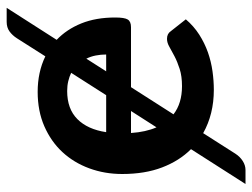

<svg xmlns="http://www.w3.org/2000/svg" viewBox="-110 -544 756 576"><g transform="rotate(-90 268.0 -256.0)"><path d="M223 -241H157Q158.5 -218.5 162.8 -199.5Q167 -180.5 174 -164.5ZM337.5 -420.5Q326 -426 312.5 -429.2Q299 -432.5 283 -432.5Q229.5 -432.5 198.8 -402Q168 -371.5 159.5 -315.5H270.5ZM392.5 -315.5Q392.5 -331.5 389.5 -346.8Q386.5 -362 380 -375L342 -315.5ZM294.5 -241 213 -113.5Q246 -88 297.5 -88Q327.5 -88 349.2 -95Q371 -102 387.2 -110.5Q403.5 -119 415.8 -126Q428 -133 439.5 -133Q455 -133 462.5 -121.5L498 -76.5Q477.5 -52.5 452 -36.2Q426.5 -20 398.8 -10.2Q371 -0.5 342.2 3.5Q313.5 7.5 286.5 7.5Q213.5 7.5 156.5 -24.5L95 72Q86 86 73 94.2Q60 102.5 46 102.5H4L108.5 -61Q73.5 -96 53.8 -147.5Q34 -199 34 -267.5Q34 -320 51 -366.2Q68 -412.5 99.8 -446.8Q131.5 -481 177.2 -501Q223 -521 280.5 -521Q339.5 -521 387 -498L441 -583Q450 -597 461.8 -605.5Q473.5 -614 490.5 -614H532.5L436.5 -464Q468 -434 485.8 -390Q503.5 -346 503.5 -288.5Q503.5 -260.5 497.5 -250.8Q491.5 -241 474.5 -241Z"/></g></svg>

Font: Lato 2
Style: Bold
Weight: 700
Designer: Lukasz Dziedzic with Adam Twardoch and Botio Nikoltchev
Foundry: tyPoland Lukasz Dziedzic
Version: Version 2.015; 2015-08-06; http://www.latofonts.com/